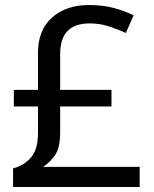

<svg xmlns="http://www.w3.org/2000/svg" viewBox="-20 -743 612 763"><path d="M334 -723Q389 -723 433 -711Q477 -699 511 -682L480 -612Q450 -626 413.5 -638Q377 -650 336 -650Q279 -650 249 -620.5Q219 -591 219 -525V-386H423V-320H219V-216Q219 -155 198 -125.5Q177 -96 151 -80H535V0H32V-74Q75 -85 103 -117Q131 -149 131 -215V-320H35V-386H131V-534Q131 -623 186.5 -673Q242 -723 334 -723Z"/></svg>

Font: Noto Sans Ogham
Style: Regular
Weight: 400
Designer: Monotype Design Team
Foundry: Monotype Imaging Inc.
Version: Version 2.001; ttfautohint (v1.8.4.7-5d5b)